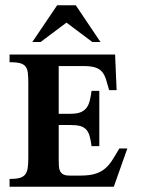

<svg xmlns="http://www.w3.org/2000/svg" viewBox="-20 -705 536 725"><path d="M409.7 0H16.1V-29.3Q39.6 -29.3 53.5 -33Q67.4 -36.6 74.7 -45.7Q82 -54.7 84.5 -69.8Q86.9 -85 86.9 -107.9V-392.6Q86.9 -416 85 -430.9Q83 -445.8 75.7 -454.6Q68.4 -463.4 54.2 -466.8Q40 -470.2 16.1 -470.2V-499H414.6L420.4 -364.7H392.1Q385.7 -388.7 380.1 -406Q374.5 -423.3 365 -434.3Q355.5 -445.3 339.1 -450.4Q322.8 -455.6 294.9 -455.6H201.7V-275.4H246.6Q269.5 -275.4 283.4 -280.8Q297.4 -286.1 305.9 -296.9Q314.5 -307.6 318.6 -323.7Q322.8 -339.8 325.7 -361.8H355V-153.3H325.7Q322.8 -175.3 318.6 -190.4Q314.5 -205.6 306.2 -215.1Q297.9 -224.6 283.9 -228.8Q270 -232.9 246.6 -232.9H201.7V-103Q201.7 -88.4 202.4 -77.1Q203.1 -65.9 207.3 -58.1Q211.4 -50.3 219.7 -46.1Q228 -42 243.7 -42H283.2Q315.9 -42 337.4 -48.1Q358.9 -54.2 374.5 -66.7Q390.1 -79.1 402.8 -98.6Q415.5 -118.2 430.7 -144.5H460.9ZM328.6 -546.4 231 -619.6 133.3 -546.4H102.1L195.8 -685.1H266.1L359.4 -546.4Z"/></svg>

Font: Scheherazade
Style: Bold
Weight: 700
Version: Version 2.100 (build 932/914)